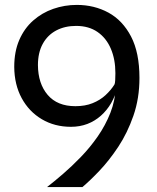

<svg xmlns="http://www.w3.org/2000/svg" viewBox="-20 -762 640 782"><path d="M171.5 0Q200.5 -22.5 236.5 -53.5Q272.5 -84.5 309.5 -122.8Q346.5 -161 378 -206.2Q409.5 -251.5 429.5 -302.2Q449.5 -353 451.5 -409L459 -408.5Q450 -372 432.8 -342.2Q415.5 -312.5 391 -290.8Q366.5 -269 335.8 -257.2Q305 -245.5 269 -245.5Q202.5 -245.5 150.2 -276.5Q98 -307.5 68.2 -362.5Q38.5 -417.5 38 -489.5Q38 -552 58.5 -599.2Q79 -646.5 115 -678.2Q151 -710 197 -726Q243 -742 293 -742Q364 -742 421.8 -710.5Q479.5 -679 513.8 -613.2Q548 -547.5 548 -444.5Q548 -361.5 523.5 -291Q499 -220.5 461.8 -164.2Q424.5 -108 385 -66.5Q345.5 -25 315.5 0ZM287 -329.5Q327 -329.5 357.2 -341.8Q387.5 -354 409.5 -374.2Q431.5 -394.5 446 -417.5Q448.5 -421.5 449.2 -435.2Q450 -449 450 -464Q450 -520 431.5 -563.5Q413 -607 377.2 -631.8Q341.5 -656.5 290 -656.5Q244 -656.5 208.8 -637.8Q173.5 -619 154 -583.2Q134.5 -547.5 134.5 -497Q135 -421.5 174.2 -375.5Q213.5 -329.5 287 -329.5Z"/></svg>

Font: Spline Sans Mono
Style: Regular
Weight: 400
Monospace: yes
Designer: Eben Sorkin, Mirko Velimirovic
Foundry: Sorkin Type
Version: Version 1.004